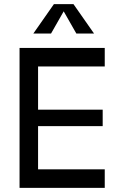

<svg xmlns="http://www.w3.org/2000/svg" viewBox="-20 -913 604 933"><path d="M337 -893H242L142 -750H228L289.5 -857.9L351 -750H437ZM479 -300V-380H165V-590H489V-680H75V0H489V-90H165V-300Z"/></svg>

Font: Glacial Indifference
Style: Medium
Weight: 500
Version: Version 1.001